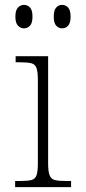

<svg xmlns="http://www.w3.org/2000/svg" viewBox="-20 -766 352 786"><path d="M78 -650Q64 -650 53.5 -661Q43 -672 43 -698Q43 -724 53.5 -735Q64 -746 78 -746Q93 -746 103 -735Q113 -724 113 -698Q113 -672 103 -661Q93 -650 78 -650ZM234 -650Q220 -650 210 -661Q200 -672 200 -698Q200 -724 210 -735Q220 -746 234 -746Q249 -746 259 -735Q269 -724 269 -698Q269 -672 259 -661Q249 -650 234 -650ZM42 0V-25H62Q93 -25 108.5 -29Q124 -33 129.5 -48.5Q135 -64 135 -97V-439Q135 -472 129.5 -487.5Q124 -503 108.5 -507Q93 -511 62 -511H44V-536H177V-98Q177 -64 183 -48.5Q189 -33 204.5 -29Q220 -25 251 -25H271V0Z"/></svg>

Font: Noto Serif ExtraLight
Style: Regular
Weight: 200
Designer: Monotype Design Team
Foundry: Monotype Imaging Inc.
Version: Version 2.015; ttfautohint (v1.8.4.7-5d5b)